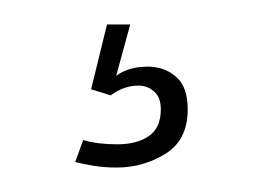

<svg xmlns="http://www.w3.org/2000/svg" viewBox="-20 -20 214 157"><path d="M75.5 117Q65 117 56.2 115.5Q47.5 114 41.5 112.5L48 94.5Q59.5 98 76 98Q92 98 101.8 91.2Q111.5 84.5 111.5 69.5Q111.5 59.5 106 54.8Q100.5 50 93.5 50Q81 50 70.5 58L54.5 53L67.5 0H86.5L75 42Q85 34.5 101 34.5Q114.5 34.5 124 42.8Q133.5 51 133.5 69.5Q133.5 94.5 115.2 105.8Q97 117 75.5 117Z"/></svg>

Font: Anybody Condensed ExtraLight
Style: Regular
Weight: 200
Width: 3
Designer: Tyler Finck
Foundry: Etcetera Type Company
Version: Version 1.010; ttfautohint (v1.8.3) -l 8 -r 50 -G 200 -x 14 